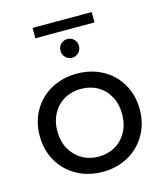

<svg xmlns="http://www.w3.org/2000/svg" viewBox="-122 -923 879 1022"><g transform="rotate(-15 317.5 -412.5)"><path d="M42 -265Q42 -343 77.5 -404.5Q113 -466 176 -500.5Q239 -535 318 -535Q397 -535 459.5 -500.5Q522 -466 557.5 -404.5Q593 -343 593 -265Q593 -187 557.5 -125.5Q522 -64 459.5 -29Q397 6 318 6Q239 6 176 -29Q113 -64 77.5 -125.5Q42 -187 42 -265ZM496 -265Q496 -320 473 -362.5Q450 -405 409.5 -428Q369 -451 318 -451Q267 -451 226.5 -428Q186 -405 162.5 -362.5Q139 -320 139 -265Q139 -210 162.5 -167.5Q186 -125 226.5 -101.5Q267 -78 318 -78Q369 -78 409.5 -101.5Q450 -125 473 -167.5Q496 -210 496 -265ZM266 -675Q266 -697 281 -711.5Q296 -726 317 -726Q338 -726 353 -711.5Q368 -697 368 -675Q368 -653 353 -638Q338 -623 317 -623Q296 -623 281 -638Q266 -653 266 -675ZM154 -831H480V-774H154Z"/></g></svg>

Font: APTA Sans Medium
Style: Bold
Weight: 500
Version: Version 7.200